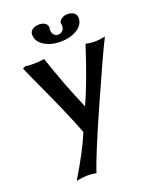

<svg xmlns="http://www.w3.org/2000/svg" viewBox="-157 -705 820 1031"><g transform="rotate(-20 253.0 -190.0)"><path d="M34.2 -425.8 49.8 -433.1Q64.5 -430.2 98.1 -430.2Q125 -430.2 158.2 -435.1Q210.4 -276.9 277.8 -121.1Q332.5 -241.7 395 -436Q423.8 -430.2 444.8 -430.2Q473.6 -430.2 505.9 -437Q467.8 -362.8 353.3 -104.7Q238.8 153.3 212.9 236.8Q186 231.9 162.1 231.9Q144.5 231.9 99.1 238.8Q186 95.2 222.2 4.9Q183.6 -100.1 59.1 -369.1Q54.7 -378.9 46.1 -398.2Q37.6 -417.5 34.2 -425.8ZM408.2 -581.1Q408.2 -540.5 368.9 -516.4Q329.6 -492.2 273.9 -492.2Q218.8 -492.2 180.4 -516.6Q142.1 -541 142.1 -581.1Q142.1 -597.2 157 -608.2Q171.9 -619.1 194.8 -619.1Q217.8 -619.1 230.5 -609.1Q243.2 -599.1 243.2 -584Q243.2 -580.1 241.2 -575.2V-568.8Q241.2 -554.2 250.7 -543.2Q260.3 -532.2 274.9 -532.2Q289.6 -532.2 299.8 -542.7Q310.1 -553.2 310.1 -567.9V-575.2H311Q308.1 -580.1 308.1 -583Q308.1 -597.7 322.8 -608.4Q337.4 -619.1 356.9 -619.1Q380.9 -619.1 394.5 -608.4Q408.2 -597.7 408.2 -581.1Z"/></g></svg>

Font: Linear Smooth
Style: Bold
Weight: 700
Designer: Philipp H. Poll, Flanker
Foundry: Philipp H. Poll, reworked by Flanker
Version: Version 1.061 | FøM Fix